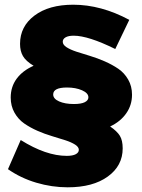

<svg xmlns="http://www.w3.org/2000/svg" viewBox="-20 -714 608 823"><path d="M474.1 -503.9Q358.4 -561 295.9 -561Q273.4 -561 261.2 -554Q249 -546.9 249 -535.2Q249 -522 265.4 -511.5Q281.7 -501 307.9 -492.4Q334 -483.9 365.7 -474.4Q397.5 -464.8 429.2 -450.9Q460.9 -437 487.1 -419.2Q513.2 -401.4 529.5 -372.8Q545.9 -344.2 545.9 -308.1Q545.9 -263.7 521.2 -228.3Q496.6 -192.9 452.1 -171.9Q481.4 -151.9 493.7 -132.1Q505.9 -112.3 505.9 -78.1Q505.9 -3.4 442.1 42.7Q378.4 88.9 270 88.9Q202.1 88.9 135.5 69.1Q68.8 49.3 14.2 11.2L68.8 -113.8Q177.2 -45.9 266.1 -45.9Q291.5 -45.9 304.7 -53Q317.9 -60.1 317.9 -71.8Q317.9 -84 301.8 -94.2Q285.6 -104.5 260 -112.8Q234.4 -121.1 203.1 -130.4Q171.9 -139.6 140.6 -153.3Q109.4 -167 83.7 -184.8Q58.1 -202.6 42 -231.2Q25.9 -259.8 25.9 -295.9Q25.9 -341.8 51.3 -376.5Q76.7 -411.1 124 -432.1Q90.8 -452.1 78.4 -473.6Q65.9 -495.1 65.9 -525.9Q65.9 -600.6 127.7 -647.2Q189.5 -693.8 293.9 -693.8Q413.1 -693.8 534.2 -628.9ZM267.1 -338.9Q208 -338.9 208 -309.1Q208 -290.5 233.4 -279.3Q258.8 -268.1 296.9 -268.1Q327.6 -268.1 343.3 -275.9Q358.9 -283.7 358.9 -296.9Q358.9 -314.9 331.8 -326.9Q304.7 -338.9 267.1 -338.9Z"/></svg>

Font: Montserrat arm ExtraBold
Style: Regular
Weight: 800
Designer: Julieta Ulanovsky
Foundry: Julieta Ulanovsky
Version: Version 6.000;PS 006.000;hotconv 1.0.88;makeotf.lib2.5.64775